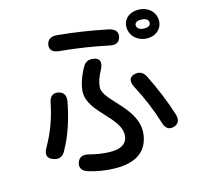

<svg xmlns="http://www.w3.org/2000/svg" viewBox="-125 -978 1251 1189"><g transform="rotate(-15 500.0 -384.0)"><path d="M108 -85H109C143 -70 171 -78 189 -110C240 -199 271 -299 291 -404C298 -443 283 -466 250 -473C216 -480 195 -462 188 -423C169 -328 139 -246 91 -162C70 -126 75 -99 108 -85ZM300 45C356 62 410 71 468 72C588 74 677 33 693 -85C715 -253 500 -351 507 -438C509 -470 521 -502 542 -541C562 -580 557 -607 525 -616C492 -625 464 -617 447 -587C418 -536 399 -481 397 -438C392 -302 598 -222 579 -100C572 -56 534 -33 465 -34C421 -35 378 -42 336 -53C299 -63 274 -55 262 -24C250 6 262 33 300 45ZM321 -719C430 -709 534 -693 636 -671C672 -664 695 -675 703 -707C711 -738 694 -760 656 -769C550 -791 441 -808 332 -818C295 -821 272 -805 267 -774C262 -743 281 -723 321 -719ZM714 -384C757 -304 796 -210 822 -124C833 -88 854 -73 886 -82C917 -90 930 -115 919 -152C891 -242 849 -343 807 -426C790 -459 764 -469 731 -459C700 -449 694 -422 714 -384ZM763 -747C767 -692 814 -654 871 -654C931 -654 972 -696 968 -749C964 -802 921 -840 859 -840C801 -840 758 -801 763 -747ZM821 -749C820 -765 833 -776 861 -776C891 -776 908 -764 909 -747C910 -729 897 -718 868 -718C840 -718 822 -731 821 -749Z"/></g></svg>

Font: 寒蝉团圆体 Round
Style: Regular
Weight: 500
Designer: 寒蝉字型
Version: Version 2.700;Glyphs 3.1.1 (3135)